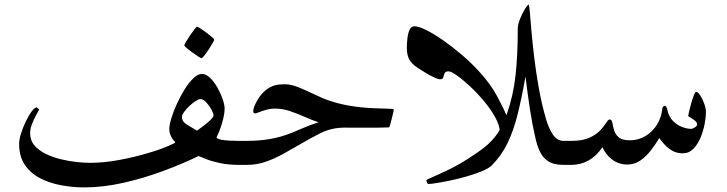

<svg xmlns="http://www.w3.org/2000/svg" viewBox="-20 -711 3135 828"><path d="M1074.7 -52.2Q1074.7 -36.1 1068.8 -18.1Q1063 0 1037.1 0H1010.7Q964.4 0 928.2 -7.8Q892.1 -15.6 868.9 -24.9Q845.7 -34.2 836.4 -38.1Q766.6 -4.4 683.1 26.6Q599.6 57.6 512 77.4Q424.3 97.2 342.3 97.2Q293.9 97.2 244.6 88.1Q195.3 79.1 154.1 58.1Q112.8 37.1 87.6 0.7Q62.5 -35.6 62.5 -90.3Q62.5 -109.9 71 -136.5Q79.6 -163.1 92 -188.7Q104.5 -214.4 117.2 -231.2Q129.9 -248 138.7 -248L148.9 -238.8Q144.5 -230 135 -212.9Q125.5 -195.8 117.7 -175.5Q109.9 -155.3 109.9 -136.2Q109.9 -105.5 128.9 -83.5Q147.9 -61.5 178.5 -46.9Q209 -32.2 243.9 -23.9Q278.8 -15.6 311.8 -12.2Q344.7 -8.8 367.7 -8.8Q428.2 -8.8 493.7 -21Q559.1 -33.2 616.2 -50.3Q682.6 -68.8 733.4 -94.2L735.8 -98.1Q724.6 -107.9 717.3 -123.8Q710 -139.6 710 -153.3Q710 -171.9 719 -201.4Q728 -231 743.2 -263.9Q758.3 -296.9 776.6 -326.2Q794.9 -355.5 814.2 -373.8Q833.5 -392.1 850.6 -392.1Q868.7 -392.1 886.2 -375Q903.8 -357.9 918 -332.8Q932.1 -307.6 940.4 -283Q948.7 -258.3 948.7 -243.2Q948.7 -217.8 937.7 -180.7Q926.8 -143.6 913.6 -118.7Q917 -111.8 933.1 -108.6Q949.2 -105.5 970.5 -104.5Q991.7 -103.5 1010.7 -103.5H1037.1Q1063 -103.5 1068.8 -85.9Q1074.7 -68.4 1074.7 -52.2ZM900.9 -212.4Q900.9 -221.7 891.8 -238.5Q882.8 -255.4 869.6 -269.5Q856.4 -283.7 844.2 -283.7Q836.4 -283.7 823 -274.9Q809.6 -266.1 796.1 -253.4Q782.7 -240.7 773.7 -227.8Q764.6 -214.8 764.6 -207Q764.6 -186 786.9 -173.1Q809.1 -160.2 829.6 -147.5Q841.8 -155.8 858.6 -168.9Q875.5 -182.1 888.2 -194.3Q900.9 -206.5 900.9 -212.4ZM903.8 -540Q903.8 -537.1 896.7 -524.7Q889.6 -512.2 879.6 -497.1Q869.6 -481.9 860.8 -470.9Q852.1 -460 848.6 -460Q846.7 -460 835.2 -467.3Q823.7 -474.6 809.8 -484.6Q795.9 -494.6 785.4 -503.4Q774.9 -512.2 774.9 -515.1Q774.9 -518.1 782.2 -530.8Q789.6 -543.5 799.8 -558.6Q810.1 -573.7 818.6 -584.7Q827.1 -595.7 829.6 -595.7Q833 -595.7 844.7 -588.1Q856.4 -580.6 870.1 -570.3Q883.8 -560.1 893.8 -551.3Q903.8 -542.5 903.8 -540Z M1678.2 -239.3Q1678.2 -237.3 1675.8 -225.8Q1673.3 -214.4 1669.7 -200Q1666 -185.5 1662.8 -174.1Q1659.7 -162.6 1657.7 -161.6Q1638.2 -160.6 1605 -160.4Q1571.8 -160.2 1534.7 -160.4Q1497.6 -160.6 1466.3 -160.6Q1409.7 -160.6 1362.5 -137Q1315.4 -113.3 1274.4 -88.9Q1239.3 -68.4 1202.4 -47.9Q1165.5 -27.3 1126.7 -13.7Q1087.9 0 1045.9 0H1020.5Q994.1 0 988 -18.1Q981.9 -36.1 981.9 -52.2Q981.9 -68.4 988 -85.9Q994.1 -103.5 1020.5 -103.5H1045.4Q1098.6 -103.5 1145 -111.6Q1191.4 -119.6 1239.3 -138.7Q1265.6 -149.9 1295.9 -162.6Q1326.2 -175.3 1354 -183.6Q1326.7 -192.4 1295.7 -206.3Q1264.6 -220.2 1231.7 -231.4Q1198.7 -242.7 1166 -242.7Q1146.5 -242.7 1127.7 -237.3Q1108.9 -231.9 1095.9 -226.8Q1083 -221.7 1080.6 -221.7Q1079.1 -221.7 1075.4 -223.9Q1071.8 -226.1 1071.8 -228.5Q1071.8 -247.6 1089.4 -278.1Q1106.9 -308.6 1132.3 -327.1Q1148.4 -338.4 1165.5 -343Q1182.6 -347.7 1209.5 -347.7Q1235.4 -347.7 1269.5 -333.7Q1303.7 -319.8 1338.6 -302.7Q1373.5 -285.6 1402.3 -276.4Q1438.5 -263.7 1485.6 -255.4Q1532.7 -247.1 1586.4 -244.6Q1619.6 -243.2 1648.9 -242.4Q1678.2 -241.7 1678.2 -239.3Z M2176.8 -171.4Q2176.8 -165 2175 -156.7Q2173.3 -148.4 2168.9 -141.1Q2167 -136.7 2161.1 -131.8Q2155.3 -127 2146 -127Q2135.3 -127 2135.3 -141.6Q2135.3 -168.9 2116.5 -203.6Q2097.7 -238.3 2068.4 -273.4Q2039.1 -308.6 2007.8 -337.9Q1976.6 -367.2 1950.9 -385.3Q1925.3 -403.3 1914.6 -403.3Q1900.4 -403.3 1897.2 -394.8Q1894 -386.2 1891.8 -377.7Q1889.6 -369.1 1877.9 -369.1Q1869.6 -369.1 1855.7 -375.7Q1841.8 -382.3 1832 -387.2Q1801.3 -405.3 1779.3 -419.7Q1757.3 -434.1 1745.8 -453.4Q1734.4 -472.7 1734.4 -504.9Q1734.4 -520.5 1736.6 -542.5Q1738.8 -564.5 1745.6 -581.1Q1752.4 -597.7 1766.6 -597.7Q1785.6 -597.7 1819.3 -580.8Q1853 -564 1893.3 -535.6Q1933.6 -507.3 1973.9 -472.7Q2014.2 -438 2046.4 -402.3Q2095.7 -349.1 2124.5 -294.9Q2153.3 -240.7 2166.5 -209Q2169.9 -200.2 2173.3 -189Q2176.8 -177.7 2176.8 -171.4ZM2473.6 -52.2Q2473.6 -36.1 2467.8 -18.1Q2461.9 0 2435.5 0H2410.2Q2367.2 0 2343.3 -16.1Q2319.3 -32.2 2307.4 -59.1Q2295.4 -85.9 2288.6 -117.7Q2275.9 -171.4 2265.6 -238.3Q2255.4 -305.2 2246.1 -380.9Q2229.5 -285.6 2211.4 -214.6Q2193.4 -143.6 2167.2 -90.8Q2141.1 -38.1 2100.1 2.9Q2086.9 15.6 2058.3 27.3Q2029.8 39.1 1994.4 49.3Q1959 59.6 1924.3 66.9Q1889.6 74.2 1863.3 78.4Q1836.9 82.5 1827.6 82.5Q1824.2 82.5 1821.5 76.7Q1818.8 70.8 1818.8 65.9Q1818.8 64 1845.7 52.5Q1872.6 41 1913.1 21.5Q1953.6 2 1995.1 -24.4Q2039.1 -51.8 2070.8 -77.1Q2102.5 -102.5 2125.2 -135Q2147.9 -167.5 2165 -216.3Q2193.8 -299.3 2203.4 -386.7Q2212.9 -474.1 2212.9 -587.4Q2212.9 -605 2222.7 -629.4Q2232.4 -653.8 2243.9 -672.4Q2255.4 -690.9 2259.8 -690.9Q2262.2 -690.9 2264.6 -661.4Q2267.1 -631.8 2271.5 -581.1Q2275.9 -530.3 2283.4 -466.6Q2291 -402.8 2303.2 -333.5Q2315.4 -264.2 2334.5 -198.2Q2346.2 -157.2 2364.5 -130.4Q2382.8 -103.5 2410.2 -103.5H2435.5Q2461.9 -103.5 2467.8 -85.9Q2473.6 -68.4 2473.6 -52.2Z M3024.4 -227.1Q3024.4 -206.5 3018.8 -176.8Q3013.2 -147 3001.2 -117.9Q2989.3 -88.9 2970.2 -69.3Q2951.2 -49.8 2924.3 -49.8Q2898.4 -49.8 2878.9 -61.3Q2859.4 -72.8 2845.5 -88.1Q2831.5 -103.5 2823.2 -115.7Q2808.6 -91.3 2788.6 -64.7Q2768.6 -38.1 2742.9 -19.8Q2717.3 -1.5 2685.5 -1.5Q2649.9 -1.5 2621.8 -21.5Q2593.8 -41.5 2578.1 -76.2Q2551.8 -37.6 2517.6 -18.8Q2483.4 0 2444.3 0H2419.4Q2393.1 0 2387 -18.1Q2380.9 -36.1 2380.9 -52.2Q2380.9 -68.4 2387 -85.9Q2393.1 -103.5 2419.4 -103.5H2444.3Q2493.2 -103.5 2522.9 -117.4Q2552.7 -131.3 2569.3 -149.7Q2585.9 -168 2594.5 -181.9Q2603 -195.8 2609.4 -195.8Q2618.2 -195.8 2620.6 -182.1Q2623 -168.5 2627.9 -150.6Q2632.8 -132.8 2647.7 -119.4Q2662.6 -106 2695.8 -106Q2733.9 -106 2764.4 -124.8Q2794.9 -143.6 2813.7 -174.3Q2832.5 -205.1 2835.9 -240.2Q2837.4 -254.9 2847.7 -254.9Q2849.6 -254.9 2853 -250.5Q2856.4 -246.1 2857.9 -237.3Q2864.3 -207 2882.6 -189Q2900.9 -170.9 2922.4 -163.1Q2943.8 -155.3 2960 -155.3Q2966.8 -155.3 2976.6 -161.6Q2986.3 -168 2986.3 -174.3Q2986.3 -183.1 2976.6 -190.9Q2966.8 -198.7 2957.3 -204.1Q2947.8 -209.5 2947.8 -210.9Q2947.8 -212.9 2951.4 -229Q2955.1 -245.1 2960.7 -265.1Q2966.3 -285.2 2972.2 -300Q2978 -314.9 2981.9 -314.9Q2989.7 -314.9 2999.8 -299.6Q3009.8 -284.2 3017.1 -263.7Q3024.4 -243.2 3024.4 -227.1Z"/></svg>

Font: Scheherazade New Medium
Style: Regular
Weight: 500
Designer: SIL International
Foundry: SIL International
Version: Version 4.000